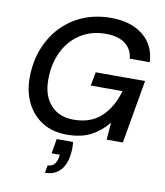

<svg xmlns="http://www.w3.org/2000/svg" viewBox="-101 -795 972 1133"><g transform="rotate(10 384.5 -228.0)"><path d="M333 12Q248 12 187 -26Q126 -64 93 -130Q60 -196 60 -280Q60 -375 90.5 -454Q121 -533 176 -591Q231 -649 306.5 -680.5Q382 -712 472 -712Q592 -712 664.5 -654Q737 -596 742 -494H622Q617 -550 575 -582Q533 -614 458 -614Q372 -614 307 -572.5Q242 -531 206 -457.5Q170 -384 170 -288Q170 -193 220 -137.5Q270 -82 357 -82Q461 -82 523.5 -141Q586 -200 613 -298H423L438 -380H734L668 0H571L579 -103Q534 -48 476.5 -18Q419 12 333 12ZM246 256 254 210Q302 210 312 151L314 136H265L280 48H378Q380 67 380 85Q380 110 376 133Q365 195 331.5 225.5Q298 256 246 256Z"/></g></svg>

Font: Ultramarine Medium
Style: Italic
Weight: 500
Italic angle: -10°
Designer: Colophon Foundry, Jonny Pinhorn
Foundry: Colophon Foundry
Version: Version 1.200; ttfautohint (v1.8.3)